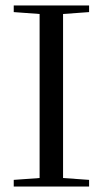

<svg xmlns="http://www.w3.org/2000/svg" viewBox="-20 -683 376 703"><path d="M30.3 0V-24.4L125 -31.2V-631.8L30.3 -638.7V-663.1H306.2V-638.7L210.9 -631.8V-31.2L306.2 -24.4V0Z"/></svg>

Font: Elstob 18pt
Style: Regular
Weight: 400
Designer: Peter S. Baker
Version: Version 1.015